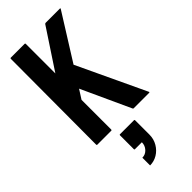

<svg xmlns="http://www.w3.org/2000/svg" viewBox="-310 -745 1089 1089"><g transform="rotate(-45 234.5 -200.5)"><path d="M44 0Q40 0 40 -5L42 -691Q42 -696 46 -696H158Q162 -696 162 -691V-454L319 -692Q322 -696 326 -696H441Q445 -696 443 -692L270 -416L464 -4Q466 0 459 0H337Q332 0 331 -4L196 -298L161 -243V-5Q161 0 157 0ZM173 295V233Q198 233 215.5 214Q233 195 233 169H177Q173 169 173 165V53Q173 49 177 49H290Q294 49 294 53V169Q294 204 277 233Q260 262 232.5 278.5Q205 295 173 295Z"/></g></svg>

Font: Staatliches
Style: Regular
Weight: 400
Designer: Brian LaRossa & Erica Carras
Foundry: Type Brut Foundry
Version: Version 1.000; ttfautohint (v1.8.2) -l 8 -r 50 -G 200 -x 14 